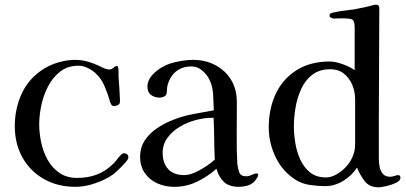

<svg xmlns="http://www.w3.org/2000/svg" viewBox="-20 -796 1730 818"><path d="M527 -126Q527 -124 526.5 -122Q526 -120 525 -118Q516 -104 496 -84Q476 -64 462 -53Q431 -31 386.5 -15.5Q342 0 302 0Q226 0 167.5 -33Q109 -66 76 -124.5Q43 -183 43 -259Q43 -333 73 -398Q103 -463 167 -503Q196 -521 231.5 -531Q267 -541 301 -541Q321 -541 340.5 -537Q360 -533 379 -525Q393 -520 413 -510Q433 -500 446 -500Q455 -500 463.5 -507.5Q472 -515 477 -515Q481 -515 483 -511Q485 -501 485 -490Q485 -479 485 -469Q487 -444 488.5 -420Q490 -396 491 -372Q491 -370 491 -367.5Q491 -365 491 -363Q491 -353 482.5 -348.5Q474 -344 466 -344Q457 -344 453 -352.5Q449 -361 447 -368Q439 -398 424.5 -431Q410 -464 386 -485Q373 -497 353.5 -506.5Q334 -516 315 -516Q269 -516 237 -491.5Q205 -467 185 -428.5Q165 -390 156 -347Q147 -304 147 -266Q147 -229 155.5 -189Q164 -149 183 -115Q202 -81 233 -59.5Q264 -38 309 -38Q353 -38 390.5 -51.5Q428 -65 460 -96Q470 -105 478 -116Q486 -127 496 -137Q502 -143 508 -143Q516 -143 521.5 -138.5Q527 -134 527 -126Z M895 -116Q893 -160 892.5 -205Q892 -250 890 -294H881Q850 -294 814 -284.5Q778 -275 746 -256Q714 -237 693.5 -209Q673 -181 673 -145Q673 -101 696.5 -75.5Q720 -50 765 -50Q785 -50 810 -61Q835 -72 858 -87.5Q881 -103 895 -116ZM1080 -52Q1080 -45 1073.5 -35.5Q1067 -26 1062 -21Q1049 -9 1032 -4.5Q1015 0 998 0Q957 0 935 -20Q913 -40 902 -77Q865 -44 819.5 -22Q774 0 723 0Q684 0 651 -14.5Q618 -29 597.5 -58Q577 -87 577 -128Q577 -168 597 -198Q617 -228 648 -249Q679 -270 712 -283Q755 -301 800.5 -309.5Q846 -318 891 -326Q890 -356 888 -393Q886 -430 872 -457Q862 -478 841.5 -495.5Q821 -513 796 -513Q754 -513 727 -489Q700 -465 692 -424Q691 -417 691 -409Q691 -401 689 -395Q687 -388 677.5 -384Q668 -380 661 -380Q639 -380 623.5 -391.5Q608 -403 608 -427Q608 -440 612 -449Q618 -466 633.5 -481.5Q649 -497 668.5 -508.5Q688 -520 704 -525Q726 -532 753 -536.5Q780 -541 802 -541Q855 -541 897.5 -518.5Q940 -496 964.5 -456Q989 -416 989 -361V-330Q989 -272 988.5 -214.5Q988 -157 991 -99Q993 -80 999 -62.5Q1005 -45 1029 -45Q1041 -45 1052.5 -51Q1064 -57 1073 -57Q1080 -57 1080 -52Z M1493 -373Q1493 -405 1481 -434Q1469 -463 1445.5 -482Q1422 -501 1387 -501Q1341 -501 1310.5 -477.5Q1280 -454 1263 -416.5Q1246 -379 1239 -337Q1232 -295 1232 -258Q1232 -225 1238 -187.5Q1244 -150 1259.5 -116Q1275 -82 1301.5 -61Q1328 -40 1370 -40Q1390 -40 1411.5 -52Q1433 -64 1447 -78Q1469 -99 1481 -125.5Q1493 -152 1493 -182ZM1686 -39Q1686 -26 1667 -17Q1648 -8 1625.5 -3Q1603 2 1593 2Q1554 2 1534 -24Q1514 -50 1501 -82Q1479 -48 1442.5 -25.5Q1406 -3 1365 -3Q1334 -3 1300.5 -8Q1267 -13 1241 -29Q1184 -65 1154.5 -126Q1125 -187 1125 -253Q1125 -333 1155 -396.5Q1185 -460 1243.5 -497Q1302 -534 1385 -534Q1408 -534 1440 -522.5Q1472 -511 1491 -497V-680Q1491 -710 1478 -714Q1465 -718 1439 -718Q1429 -718 1420 -717.5Q1411 -717 1401 -717Q1397 -717 1390.5 -720.5Q1384 -724 1384 -729Q1384 -737 1390 -739.5Q1396 -742 1402 -743Q1424 -748 1445.5 -750.5Q1467 -753 1488 -756Q1510 -760 1531 -764.5Q1552 -769 1573 -775Q1576 -776 1581 -776Q1596 -776 1596 -763Q1596 -644 1595 -524.5Q1594 -405 1594 -286V-118Q1594 -102 1597.5 -84.5Q1601 -67 1611.5 -55Q1622 -43 1642 -43Q1652 -43 1661 -46.5Q1670 -50 1677 -50Q1682 -50 1684 -46.5Q1686 -43 1686 -39Z"/></svg>

Font: Kaisei Decol Medium
Style: Regular
Weight: 500
Designer: Font-Kai, 金井和夫
Foundry: KAZUO KANAI
Version: Version 5.003